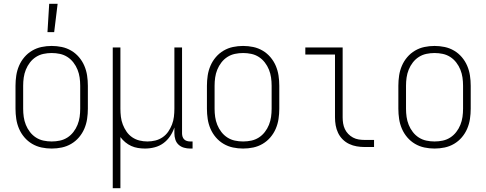

<svg xmlns="http://www.w3.org/2000/svg" viewBox="-20 -768 2540 1003"><path d="M228 -600 237 -748H281L263 -600ZM250 8Q223 8 197 2.5Q171 -3 148 -16.5Q125 -30 107.5 -50.5Q90 -71 79.5 -95.5Q69 -120 65 -146.5Q61 -173 61 -200V-320Q61 -347 65 -373.5Q69 -400 79.5 -424.5Q90 -449 107.5 -469.5Q125 -490 148 -503.5Q171 -517 197 -522.5Q223 -528 250 -528Q277 -528 303 -522.5Q329 -517 352 -503.5Q375 -490 392.5 -469.5Q410 -449 420.5 -424.5Q431 -400 435 -373.5Q439 -347 439 -320V-200Q439 -173 435 -146.5Q431 -120 420.5 -95.5Q410 -71 392.5 -50.5Q375 -30 352 -16.5Q329 -3 303 2.5Q277 8 250 8ZM250 -29Q272 -29 293 -33.5Q314 -38 332 -49.5Q350 -61 363.5 -78.5Q377 -96 385 -116Q393 -136 396 -157Q399 -178 399 -200V-320Q399 -342 396 -363Q393 -384 385 -404Q377 -424 363.5 -441.5Q350 -459 332 -470.5Q314 -482 293 -486.5Q272 -491 250 -491Q228 -491 207 -486.5Q186 -482 168 -470.5Q150 -459 136.5 -441.5Q123 -424 115 -404Q107 -384 104 -363Q101 -342 101 -320V-200Q101 -178 104 -157Q107 -136 115 -116Q123 -96 136.5 -78.5Q150 -61 168 -49.5Q186 -38 207 -33.5Q228 -29 250 -29Z M569 215V-520H609V-200Q609 -179 611.5 -158Q614 -137 621.5 -117.5Q629 -98 641 -80.5Q653 -63 670.5 -51Q688 -39 708.5 -34Q729 -29 750 -29Q771 -29 791.5 -34Q812 -39 829.5 -51Q847 -63 859 -80.5Q871 -98 878.5 -117.5Q886 -137 888.5 -158Q891 -179 891 -200V-520H931V-71Q931 -63 933.5 -54.5Q936 -46 942 -40Q948 -34 956.5 -31.5Q965 -29 973 -29H986V8H973Q957 8 941 3.5Q925 -1 913 -12Q901 -23 896 -39Q891 -55 891 -71V-102Q883 -78 868.5 -56.5Q854 -35 833.5 -20Q813 -5 788 1.5Q763 8 737 8Q719 8 700.5 5Q682 2 665.5 -5.5Q649 -13 634.5 -25Q620 -37 609 -52V215Z M1250 8Q1223 8 1197 2.5Q1171 -3 1148 -16.5Q1125 -30 1107.5 -50.5Q1090 -71 1079.5 -95.5Q1069 -120 1065 -146.5Q1061 -173 1061 -200V-320Q1061 -347 1065 -373.5Q1069 -400 1079.5 -424.5Q1090 -449 1107.5 -469.5Q1125 -490 1148 -503.5Q1171 -517 1197 -522.5Q1223 -528 1250 -528Q1277 -528 1303 -522.5Q1329 -517 1352 -503.5Q1375 -490 1392.5 -469.5Q1410 -449 1420.5 -424.5Q1431 -400 1435 -373.5Q1439 -347 1439 -320V-200Q1439 -173 1435 -146.5Q1431 -120 1420.5 -95.5Q1410 -71 1392.5 -50.5Q1375 -30 1352 -16.5Q1329 -3 1303 2.5Q1277 8 1250 8ZM1250 -29Q1272 -29 1293 -33.5Q1314 -38 1332 -49.5Q1350 -61 1363.5 -78.5Q1377 -96 1385 -116Q1393 -136 1396 -157Q1399 -178 1399 -200V-320Q1399 -342 1396 -363Q1393 -384 1385 -404Q1377 -424 1363.5 -441.5Q1350 -459 1332 -470.5Q1314 -482 1293 -486.5Q1272 -491 1250 -491Q1228 -491 1207 -486.5Q1186 -482 1168 -470.5Q1150 -459 1136.5 -441.5Q1123 -424 1115 -404Q1107 -384 1104 -363Q1101 -342 1101 -320V-200Q1101 -178 1104 -157Q1107 -136 1115 -116Q1123 -96 1136.5 -78.5Q1150 -61 1168 -49.5Q1186 -38 1207 -33.5Q1228 -29 1250 -29Z M1885 0Q1864 0 1843.5 -3.5Q1823 -7 1804 -16Q1785 -25 1770 -40Q1755 -55 1746 -74Q1737 -93 1733.5 -113.5Q1730 -134 1730 -155V-483H1575V-520H1770V-155Q1770 -139 1772.5 -123.5Q1775 -108 1781.5 -94Q1788 -80 1799 -68.5Q1810 -57 1824 -49.5Q1838 -42 1853.5 -39.5Q1869 -37 1885 -37H1934V0Z M2250 8Q2223 8 2197 2.5Q2171 -3 2148 -16.5Q2125 -30 2107.5 -50.5Q2090 -71 2079.5 -95.5Q2069 -120 2065 -146.5Q2061 -173 2061 -200V-320Q2061 -347 2065 -373.5Q2069 -400 2079.5 -424.5Q2090 -449 2107.5 -469.5Q2125 -490 2148 -503.5Q2171 -517 2197 -522.5Q2223 -528 2250 -528Q2277 -528 2303 -522.5Q2329 -517 2352 -503.5Q2375 -490 2392.5 -469.5Q2410 -449 2420.5 -424.5Q2431 -400 2435 -373.5Q2439 -347 2439 -320V-200Q2439 -173 2435 -146.5Q2431 -120 2420.5 -95.5Q2410 -71 2392.5 -50.5Q2375 -30 2352 -16.5Q2329 -3 2303 2.5Q2277 8 2250 8ZM2250 -29Q2272 -29 2293 -33.5Q2314 -38 2332 -49.5Q2350 -61 2363.5 -78.5Q2377 -96 2385 -116Q2393 -136 2396 -157Q2399 -178 2399 -200V-320Q2399 -342 2396 -363Q2393 -384 2385 -404Q2377 -424 2363.5 -441.5Q2350 -459 2332 -470.5Q2314 -482 2293 -486.5Q2272 -491 2250 -491Q2228 -491 2207 -486.5Q2186 -482 2168 -470.5Q2150 -459 2136.5 -441.5Q2123 -424 2115 -404Q2107 -384 2104 -363Q2101 -342 2101 -320V-200Q2101 -178 2104 -157Q2107 -136 2115 -116Q2123 -96 2136.5 -78.5Q2150 -61 2168 -49.5Q2186 -38 2207 -33.5Q2228 -29 2250 -29Z"/></svg>

Font: Iosevka SS18 Extralight
Style: Regular
Weight: 200
Monospace: yes
Designer: Belleve Invis
Foundry: Belleve Invis
Version: Version 25.1.1; ttfautohint (v1.8.4)